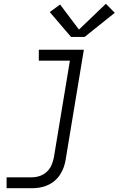

<svg xmlns="http://www.w3.org/2000/svg" viewBox="-20 -784 640 1019"><path d="M15 215V157H149Q170 157 191 150Q212 143 228.5 127.5Q245 112 253.5 92Q262 72 266 51L351 -462H186V-520H425L329 60Q326 81 319 101.5Q312 122 300 141Q288 160 270.5 175Q253 190 232.5 199Q212 208 191 211.5Q170 215 149 215ZM357 -588 244 -720 299 -760 399 -627 542 -764 589 -716 429 -588Z"/></svg>

Font: Iosevka SS04 Light Extended
Style: Italic
Weight: 300
Width: 7
Italic angle: -9°
Monospace: yes
Designer: Belleve Invis
Foundry: Belleve Invis
Version: Version 19.0.0; ttfautohint (v1.8.4)